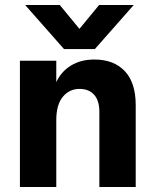

<svg xmlns="http://www.w3.org/2000/svg" viewBox="-20 -751 620 771"><path d="M525 0H379V-302Q379 -347 358 -370.5Q337 -394 299 -394Q259 -394 232.5 -362.5Q206 -331 206 -268V0H60V-507H206V-421Q225 -463 264.5 -487.5Q304 -512 359 -512Q437 -512 481 -465.5Q525 -419 525 -329ZM361 -554H237L81 -731H220L299 -635L378 -731H517Z"/></svg>

Font: Hind Siliguri
Style: Bold
Weight: 700
Designer: Jyotish Sonowal
Foundry: Indian Type Foundry
Version: Version 1.001;PS 1.0;hotconv 1.0.86;makeotf.lib2.5.63406; tt